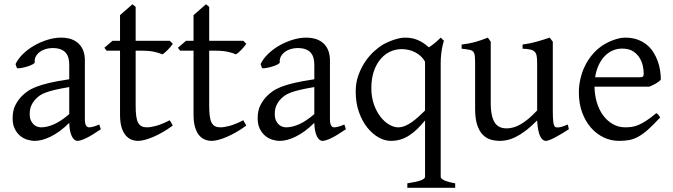

<svg xmlns="http://www.w3.org/2000/svg" viewBox="-20 -645 3153 899"><path d="M171.9 -48.8Q201.2 -48.8 234.1 -63.7Q267.1 -78.6 304.2 -110.8V-237.3Q263.2 -230.5 236.6 -224.1Q210 -217.8 192.9 -211.2Q175.8 -204.6 165.5 -197.3Q155.3 -189.9 147.5 -181.6Q134.8 -168.5 127 -151.6Q119.1 -134.8 119.1 -111.8Q119.1 -92.3 125 -80.1Q130.9 -67.9 139.2 -60.8Q147.5 -53.7 156.5 -51.3Q165.5 -48.8 171.9 -48.8ZM452.1 -40Q410.6 -11.2 383.5 1.7Q356.4 14.6 342.8 14.6Q326.7 14.6 315.9 -7.8Q305.2 -30.3 304.2 -69.8Q282.2 -47.9 260.3 -31.7Q238.3 -15.6 217.3 -5.4Q196.3 4.9 177.5 9.8Q158.7 14.6 143.1 14.6Q125.5 14.6 106.9 8.8Q88.4 2.9 73.5 -9.8Q58.6 -22.5 48.8 -42.5Q39.1 -62.5 39.1 -90.8Q39.1 -127.9 52 -152.8Q64.9 -177.7 83 -195.8Q94.7 -207.5 109.6 -218Q124.5 -228.5 149.2 -238.3Q173.8 -248 210.9 -256.8Q248 -265.6 304.2 -273.9V-342.8Q304.2 -359.4 300.3 -373.8Q296.4 -388.2 287.1 -398.7Q277.8 -409.2 262 -414.8Q246.1 -420.4 222.2 -419.9Q206.5 -419.4 191.4 -414.6Q176.3 -409.7 165 -400.9Q153.8 -392.1 147.5 -380.1Q141.1 -368.2 142.6 -353.5Q143.1 -349.1 132.6 -343.5Q122.1 -337.9 107.7 -333.5Q93.3 -329.1 79.3 -326.7Q65.4 -324.2 59.6 -325.7L52.7 -344.7Q64 -369.1 86.9 -391.6Q109.9 -414.1 139.4 -431.2Q168.9 -448.2 201.9 -458.5Q234.9 -468.8 265.6 -468.8Q319.3 -468.8 348.4 -440.7Q377.4 -412.6 377.4 -362.3V-86.9Q377.4 -66.4 382.8 -57.6Q388.2 -48.8 397 -48.8Q403.8 -48.8 414.6 -51.3Q425.3 -53.7 444.8 -62Z M789.1 -57.1Q765.1 -39.6 741.7 -26.1Q718.3 -12.7 697 -3.7Q675.8 5.4 657.7 10Q639.6 14.6 627 14.6Q609.9 14.6 594.5 8.3Q579.1 2 567.4 -12.5Q555.7 -26.9 548.8 -50.3Q542 -73.7 542 -107.9V-407.7H479L468.8 -421.4L506.8 -454.1H542V-574.2L600.1 -625L615.2 -612.8V-454.1H774.9L789.1 -439.9Q784.7 -433.1 778.1 -425.3Q771.5 -417.5 764.6 -410.6Q757.8 -403.8 751.2 -398.2Q744.6 -392.6 739.7 -390.6Q728 -396.5 704.1 -402.1Q680.2 -407.7 640.6 -407.7H615.2V-149.9Q615.2 -120.6 617.9 -101.1Q620.6 -81.5 627 -70.1Q633.3 -58.6 643.3 -53.7Q653.3 -48.8 668 -48.8Q685.1 -48.8 710.9 -55.7Q736.8 -62.5 774.9 -82Z M1133.3 -57.1Q1109.4 -39.6 1085.9 -26.1Q1062.5 -12.7 1041.3 -3.7Q1020 5.4 1002 10Q983.9 14.6 971.2 14.6Q954.1 14.6 938.7 8.3Q923.3 2 911.6 -12.5Q899.9 -26.9 893.1 -50.3Q886.2 -73.7 886.2 -107.9V-407.7H823.2L813 -421.4L851.1 -454.1H886.2V-574.2L944.3 -625L959.5 -612.8V-454.1H1119.1L1133.3 -439.9Q1128.9 -433.1 1122.3 -425.3Q1115.7 -417.5 1108.9 -410.6Q1102.1 -403.8 1095.5 -398.2Q1088.9 -392.6 1084 -390.6Q1072.3 -396.5 1048.3 -402.1Q1024.4 -407.7 984.9 -407.7H959.5V-149.9Q959.5 -120.6 962.2 -101.1Q964.8 -81.5 971.2 -70.1Q977.5 -58.6 987.5 -53.7Q997.6 -48.8 1012.2 -48.8Q1029.3 -48.8 1055.2 -55.7Q1081.1 -62.5 1119.1 -82Z M1319.3 -48.8Q1348.6 -48.8 1381.6 -63.7Q1414.6 -78.6 1451.7 -110.8V-237.3Q1410.6 -230.5 1384 -224.1Q1357.4 -217.8 1340.3 -211.2Q1323.2 -204.6 1313 -197.3Q1302.7 -189.9 1294.9 -181.6Q1282.2 -168.5 1274.4 -151.6Q1266.6 -134.8 1266.6 -111.8Q1266.6 -92.3 1272.5 -80.1Q1278.3 -67.9 1286.6 -60.8Q1294.9 -53.7 1304 -51.3Q1313 -48.8 1319.3 -48.8ZM1599.6 -40Q1558.1 -11.2 1531 1.7Q1503.9 14.6 1490.2 14.6Q1474.1 14.6 1463.4 -7.8Q1452.6 -30.3 1451.7 -69.8Q1429.7 -47.9 1407.7 -31.7Q1385.7 -15.6 1364.7 -5.4Q1343.8 4.9 1325 9.8Q1306.2 14.6 1290.5 14.6Q1272.9 14.6 1254.4 8.8Q1235.8 2.9 1220.9 -9.8Q1206.1 -22.5 1196.3 -42.5Q1186.5 -62.5 1186.5 -90.8Q1186.5 -127.9 1199.5 -152.8Q1212.4 -177.7 1230.5 -195.8Q1242.2 -207.5 1257.1 -218Q1272 -228.5 1296.6 -238.3Q1321.3 -248 1358.4 -256.8Q1395.5 -265.6 1451.7 -273.9V-342.8Q1451.7 -359.4 1447.8 -373.8Q1443.8 -388.2 1434.6 -398.7Q1425.3 -409.2 1409.4 -414.8Q1393.6 -420.4 1369.6 -419.9Q1354 -419.4 1338.9 -414.6Q1323.7 -409.7 1312.5 -400.9Q1301.3 -392.1 1294.9 -380.1Q1288.6 -368.2 1290 -353.5Q1290.5 -349.1 1280 -343.5Q1269.5 -337.9 1255.1 -333.5Q1240.7 -329.1 1226.8 -326.7Q1212.9 -324.2 1207 -325.7L1200.2 -344.7Q1211.4 -369.1 1234.4 -391.6Q1257.3 -414.1 1286.9 -431.2Q1316.4 -448.2 1349.4 -458.5Q1382.3 -468.8 1413.1 -468.8Q1466.8 -468.8 1495.8 -440.7Q1524.9 -412.6 1524.9 -362.3V-86.9Q1524.9 -66.4 1530.3 -57.6Q1535.6 -48.8 1544.4 -48.8Q1551.3 -48.8 1562 -51.3Q1572.8 -53.7 1592.3 -62Z M1844.2 -48.8Q1860.8 -48.8 1877 -55.7Q1893.1 -62.5 1908.7 -73.5Q1924.3 -84.5 1939.7 -98.6Q1955.1 -112.8 1970.2 -127.4V-356.4Q1954.1 -384.3 1924.8 -399.7Q1895.5 -415 1860.4 -415Q1833 -415 1807.6 -403.6Q1782.2 -392.1 1762.5 -369.1Q1742.7 -346.2 1730.7 -312Q1718.8 -277.8 1718.8 -231.9Q1718.8 -190.4 1730.7 -156.5Q1742.7 -122.6 1761.2 -98.6Q1779.8 -74.7 1802 -61.8Q1824.2 -48.8 1844.2 -48.8ZM1887.2 234.4V213.4Q1933.1 206.5 1951.7 199Q1970.2 191.4 1970.2 183.1V-81.1Q1951.7 -58.6 1933.6 -41Q1915.5 -23.4 1896.2 -11Q1877 1.5 1855.7 8.1Q1834.5 14.6 1809.6 14.6Q1782.2 14.6 1753.4 -1.2Q1724.6 -17.1 1700.4 -46.9Q1676.3 -76.7 1660.9 -119.6Q1645.5 -162.6 1645.5 -216.8Q1645.5 -259.8 1659.2 -295.9Q1672.9 -332 1692.6 -360.1Q1712.4 -388.2 1734.9 -407.7Q1757.3 -427.2 1774.4 -437Q1802.2 -452.1 1829.6 -460.4Q1856.9 -468.8 1875.5 -468.8Q1888.7 -468.8 1901.9 -467Q1915 -465.3 1928.7 -460.4Q1942.4 -455.6 1957 -446.8Q1971.7 -438 1988.3 -423.3Q1995.6 -427.7 2003.4 -433.8Q2011.2 -439.9 2018.6 -446Q2025.9 -452.1 2032.5 -458.3Q2039.1 -464.4 2043.5 -468.8L2058.6 -454.1Q2054.2 -440.4 2050.8 -424.3Q2047.9 -410.2 2045.7 -391.1Q2043.5 -372.1 2043.5 -350.1V183.1Q2043.5 190.9 2058.6 198.7Q2073.7 206.5 2111.3 213.4V234.4Z M2643.6 -40Q2625.5 -28.3 2608.9 -18.3Q2592.3 -8.3 2578.1 -1Q2564 6.3 2553.2 10.5Q2542.5 14.6 2536.6 14.6Q2519.5 14.6 2508.8 -8.1Q2498 -30.8 2495.1 -81.1Q2464.8 -50.8 2439.7 -32Q2414.6 -13.2 2393.3 -2.9Q2372.1 7.3 2354.2 11Q2336.4 14.6 2320.8 14.6Q2297.9 14.6 2276.9 8.3Q2255.9 2 2239.7 -14.9Q2223.6 -31.7 2214.1 -61Q2204.6 -90.3 2204.6 -136.2V-347.2Q2204.6 -370.6 2203.1 -383.5Q2201.7 -396.5 2195.6 -403.1Q2189.5 -409.7 2176.8 -412.1Q2164.1 -414.6 2141.6 -417V-436.5Q2159.2 -438.5 2174.6 -441.4Q2189.9 -444.3 2204.3 -448.2Q2218.8 -452.1 2233.4 -457.3Q2248 -462.4 2264.2 -468.8L2277.8 -449.7V-163.1Q2277.8 -128.9 2283 -106Q2288.1 -83 2297.6 -69.3Q2307.1 -55.7 2321 -49.8Q2335 -43.9 2352.5 -43.9Q2368.2 -43.9 2384.5 -48.6Q2400.9 -53.2 2418.2 -63.2Q2435.5 -73.2 2454.6 -89.1Q2473.6 -105 2495.1 -127.9V-347.2Q2495.1 -369.1 2492.9 -382.3Q2490.7 -395.5 2483.4 -402.8Q2476.1 -410.2 2462.6 -413.1Q2449.2 -416 2426.8 -417V-436.5Q2461.9 -440.9 2494.1 -450.2Q2526.4 -459.5 2553.7 -468.8L2568.4 -449.7V-124Q2568.4 -93.8 2570.6 -74.7Q2572.8 -55.7 2579.6 -50.8Q2585.4 -46.9 2599.6 -49.1Q2613.8 -51.3 2638.7 -62Z M2893.6 -417.5Q2868.2 -417.5 2846.9 -407.7Q2825.7 -397.9 2809.3 -380.1Q2793 -362.3 2782 -337.6Q2771 -313 2766.6 -283.2H2975.6Q2986.8 -283.2 2990.5 -286.9Q2994.1 -290.5 2994.1 -300.8Q2994.1 -314 2990.5 -333.7Q2986.8 -353.5 2975.8 -372.3Q2964.8 -391.1 2945.1 -404.3Q2925.3 -417.5 2893.6 -417.5ZM3074.2 -272Q3065.4 -262.2 3050.8 -253.9Q3036.1 -245.6 3020.5 -239.3H2763.7Q2764.2 -201.2 2774.2 -166.7Q2784.2 -132.3 2803 -106.2Q2821.8 -80.1 2848.4 -64.5Q2875 -48.8 2908.2 -48.8Q2923.3 -48.8 2937.7 -50.8Q2952.1 -52.7 2968.8 -59.6Q2985.4 -66.4 3005.6 -79.6Q3025.9 -92.8 3053.2 -115.2Q3059.6 -111.8 3064.2 -105.5Q3068.8 -99.1 3071.3 -95.2Q3038.6 -59.6 3013.9 -37.8Q2989.3 -16.1 2967.5 -4.4Q2945.8 7.3 2924.6 11Q2903.3 14.6 2878.4 14.6Q2840.8 14.6 2806.9 -1.5Q2772.9 -17.6 2747.1 -47.1Q2721.2 -76.7 2705.8 -118.4Q2690.4 -160.2 2690.4 -211.9Q2690.4 -244.6 2697.8 -276.4Q2705.1 -308.1 2719 -336.4Q2732.9 -364.7 2752.9 -388.7Q2772.9 -412.6 2798.3 -430.2Q2809.1 -437.5 2822.5 -444.6Q2835.9 -451.7 2850.6 -457Q2865.2 -462.4 2879.6 -465.6Q2894 -468.8 2907.2 -468.8Q2939 -468.8 2963.9 -460Q2988.8 -451.2 3007.3 -436.3Q3025.9 -421.4 3038.6 -401.6Q3051.3 -381.8 3059.3 -359.9Q3067.4 -337.9 3070.8 -315.2Q3074.2 -292.5 3074.2 -272Z"/></svg>

Font: Gentium Unicode
Style: Regular
Weight: 400
Version: Version 1.009